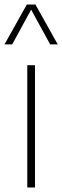

<svg xmlns="http://www.w3.org/2000/svg" viewBox="-42 -828 275 848"><path d="M78.5 0V-540H112.5V0ZM-22 -632 76.5 -808H114.5L213 -632H179.5L95.5 -785.5L12 -632Z"/></svg>

Font: Encode Sans SmCnd Th
Style: Regular
Weight: 100
Width: 4
Designer: Multiple Designers
Foundry: Impallari Type
Version: Version 3.002; ttfautohint (v1.8.3) -l 8 -r 50 -G 200 -x 14 